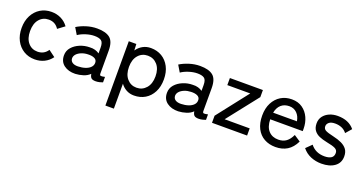

<svg xmlns="http://www.w3.org/2000/svg" viewBox="-38 -1102 3609 1913"><g transform="rotate(20 1766.5 -145.5)"><path d="M269 11Q203 11 151.5 -20.5Q100 -52 70.5 -108.5Q41 -165 41 -240Q41 -315 70.5 -372Q100 -429 151.5 -460.5Q203 -492 269 -492Q324 -492 370 -469.5Q416 -447 447 -404L376 -351Q339 -410 269 -410Q208 -410 169.5 -365Q131 -320 131 -240Q131 -161 169.5 -116Q208 -71 269 -71Q339 -71 377 -129L447 -77Q416 -34 370 -11.5Q324 11 269 11Z M699 8Q626 10 578.5 -25.5Q531 -61 531 -128Q531 -177 562.5 -213Q594 -249 643.5 -269.5Q693 -290 746 -290Q777 -292 803 -284.5Q829 -277 848 -263V-323Q848 -379 824.5 -396Q801 -413 752 -413Q710 -413 662.5 -398Q615 -383 582 -360L540 -430Q581 -456 637.5 -474Q694 -492 752 -492Q844 -492 889 -455.5Q934 -419 934 -323V-82Q934 -63 944 -60Q954 -57 989 -65V-7Q976 -2 956 3Q936 8 915 8Q883 8 869 -4Q855 -16 850 -47Q823 -20 782 -7Q741 6 699 8ZM700 -71Q742 -72 776.5 -83.5Q811 -95 831 -116.5Q851 -138 849 -168Q847 -196 820.5 -208Q794 -220 753 -218Q716 -217 685 -204.5Q654 -192 635.5 -172Q617 -152 617 -127Q618 -99 640 -84.5Q662 -70 700 -71Z M1090 202V-480H1170L1173 -412Q1199 -450 1237 -471Q1275 -492 1322 -492Q1388 -492 1439 -461.5Q1490 -431 1519.5 -374.5Q1549 -318 1549 -241Q1549 -164 1519.5 -107Q1490 -50 1439 -19.5Q1388 11 1322 11Q1277 11 1241 -8.5Q1205 -28 1180 -62V202ZM1319 -71Q1380 -71 1420 -116.5Q1460 -162 1460 -241Q1460 -320 1420 -365Q1380 -410 1319 -410Q1258 -410 1218.5 -365Q1179 -320 1179 -241Q1179 -162 1218.5 -116.5Q1258 -71 1319 -71Z M1791 8Q1718 10 1670.5 -25.5Q1623 -61 1623 -128Q1623 -177 1654.5 -213Q1686 -249 1735.5 -269.5Q1785 -290 1838 -290Q1869 -292 1895 -284.5Q1921 -277 1940 -263V-323Q1940 -379 1916.5 -396Q1893 -413 1844 -413Q1802 -413 1754.5 -398Q1707 -383 1674 -360L1632 -430Q1673 -456 1729.5 -474Q1786 -492 1844 -492Q1936 -492 1981 -455.5Q2026 -419 2026 -323V-82Q2026 -63 2036 -60Q2046 -57 2081 -65V-7Q2068 -2 2048 3Q2028 8 2007 8Q1975 8 1961 -4Q1947 -16 1942 -47Q1915 -20 1874 -7Q1833 6 1791 8ZM1792 -71Q1834 -72 1868.5 -83.5Q1903 -95 1923 -116.5Q1943 -138 1941 -168Q1939 -196 1912.5 -208Q1886 -220 1845 -218Q1808 -217 1777 -204.5Q1746 -192 1727.5 -172Q1709 -152 1709 -127Q1710 -99 1732 -84.5Q1754 -70 1792 -71Z M2147 0V-75L2405 -405H2162V-480H2512V-405L2253 -76H2519V0Z M2822 11Q2754 11 2702 -18Q2650 -47 2621 -103.5Q2592 -160 2592 -240Q2592 -317 2621 -373.5Q2650 -430 2700.5 -461Q2751 -492 2817 -492Q2883 -492 2929.5 -459.5Q2976 -427 3000.5 -373Q3025 -319 3025 -255V-231H2680Q2682 -151 2720.5 -109.5Q2759 -68 2823 -68Q2874 -68 2907.5 -93Q2941 -118 2964 -168L3032 -123Q2998 -53 2945.5 -21Q2893 11 2822 11ZM2685 -303H2937Q2929 -355 2897 -387Q2865 -419 2816 -419Q2764 -419 2730 -389.5Q2696 -360 2685 -303Z M3309 10Q3248 10 3195 -12Q3142 -34 3105 -80L3164 -138Q3218 -69 3313 -69Q3357 -69 3383 -85Q3409 -101 3409 -138Q3409 -168 3382 -182.5Q3355 -197 3286 -210Q3241 -219 3205.5 -234Q3170 -249 3149 -277.5Q3128 -306 3128 -352Q3128 -396 3152 -427.5Q3176 -459 3215.5 -476Q3255 -493 3303 -493Q3420 -493 3481 -418L3428 -357Q3406 -386 3374 -399.5Q3342 -413 3304 -413Q3261 -413 3240 -395.5Q3219 -378 3219 -354Q3219 -326 3243 -313Q3267 -300 3330 -286Q3380 -275 3418.5 -257Q3457 -239 3478.5 -210Q3500 -181 3500 -135Q3500 -66 3447.5 -28Q3395 10 3309 10Z"/></g></svg>

Font: Zen Kaku Gothic Antique Medium
Style: Regular
Weight: 500
Designer: Yoshimichi Ohira
Foundry: Positype
Version: Version 1.002